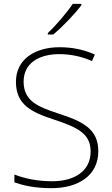

<svg xmlns="http://www.w3.org/2000/svg" viewBox="-20 -970 584 1000"><path d="M404 -943V-950H359C331 -907 271 -837 229 -798V-790H257C309 -833 371 -899 404 -943ZM492 -182C492 -299 410 -338 283 -379C177 -414 103 -444 103 -545C103 -643 186 -688 288 -688C343 -688 400 -678 459 -652L474 -686C416 -712 356 -724 290 -724C163 -724 63 -662 63 -544C63 -426 142 -386 259 -348C383 -307 452 -275 452 -181C452 -75 363 -26 252 -26C172 -26 107 -41 55 -61V-20C102 -4 160 10 249 10C385 10 492 -54 492 -182Z"/></svg>

Font: Noto Sans Sinhala ExtraLight
Style: Regular
Weight: 200
Designer: Jelle Bosma - Monotype Design Team
Foundry: Monotype Imaging Inc.
Version: Version 2.006